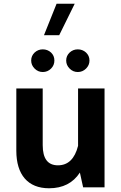

<svg xmlns="http://www.w3.org/2000/svg" viewBox="-20 -1009 654 1034"><path d="M216.8 -819.3H298.8L382.3 -988.8H284.7ZM147.9 -683.1C147.9 -666 154.3 -651.9 166.5 -639.6C178.7 -627.4 193.4 -621.1 210.4 -621.1C227.5 -621.1 242.7 -627.4 254.9 -639.6C267.1 -651.9 272.9 -666 272.9 -683.1C272.9 -700.2 267.1 -714.4 254.9 -726.1C242.7 -737.3 227.5 -743.2 210.4 -743.2C193.4 -743.2 178.7 -737.3 166.5 -726.1C154.3 -714.4 147.9 -700.2 147.9 -683.1ZM336.4 -683.1C336.4 -666 342.8 -651.9 355 -639.6C367.2 -627.4 381.8 -621.1 398.9 -621.1C416 -621.1 431.2 -627.4 443.4 -639.6C455.6 -651.9 461.9 -666 461.9 -683.1C461.9 -700.2 455.6 -714.4 443.4 -726.1C431.2 -737.3 416 -743.2 398.9 -743.2C381.8 -743.2 367.2 -737.3 355 -726.1C342.8 -714.4 336.4 -700.2 336.4 -683.1ZM67.9 -197.3C67.9 -67.9 130.4 4.9 244.1 4.9C318.4 4.9 373.5 -23.4 410.2 -79.6L427.7 0H543V-532.7H400.4V-223.6C382.8 -153.8 346.7 -118.7 292 -118.7C237.3 -118.7 210 -154.8 210 -227.5V-532.7H67.9Z"/></svg>

Font: Estedad Bold
Style: Regular
Weight: 700
Designer: Amin Abedi
Version: Version 7.3